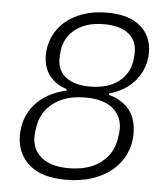

<svg xmlns="http://www.w3.org/2000/svg" viewBox="-52 -756 704 815"><g transform="rotate(5 300.0 -349.0)"><path d="M258 12Q154 12 101 -35.5Q48 -83 48 -158Q48 -236 95.5 -291Q143 -346 228 -365V-372Q180 -387 154 -422Q128 -457 128 -508Q128 -549 144.5 -586Q161 -623 192.5 -650.5Q224 -678 269 -694Q314 -710 372 -710Q464 -710 513.5 -668.5Q563 -627 563 -557Q563 -491 522.5 -440Q482 -389 410 -369V-363Q467 -347 497.5 -309Q528 -271 528 -207Q528 -161 509.5 -121Q491 -81 456.5 -51.5Q422 -22 372 -5Q322 12 258 12ZM266 -38Q349 -38 400.5 -76Q452 -114 463 -177Q466 -195 467 -204Q468 -213 468 -222Q468 -278 427.5 -310.5Q387 -343 312 -343Q229 -343 177.5 -305Q126 -267 115 -204Q112 -186 111 -177Q110 -168 110 -159Q110 -103 150.5 -70.5Q191 -38 266 -38ZM326 -391Q400 -391 445.5 -424.5Q491 -458 500 -514Q502 -529 502.5 -537.5Q503 -546 503 -553Q503 -604 466.5 -632Q430 -660 364 -660Q290 -660 244.5 -626.5Q199 -593 190 -537Q188 -522 187.5 -513.5Q187 -505 187 -498Q187 -447 223.5 -419Q260 -391 326 -391Z"/></g></svg>

Font: IBM Plex Mono Light
Style: Italic
Weight: 300
Italic angle: -9°
Monospace: yes
Designer: Mike Abbink, Paul van der Laan, Pieter van Rosmalen
Foundry: Bold Monday
Version: Version 2.3